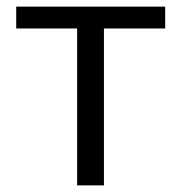

<svg xmlns="http://www.w3.org/2000/svg" viewBox="-20 -560 547 580"><path d="M213 0H294V-474H479V-540H29V-474H213Z"/></svg>

Font: Noto Sans JP DemiLight
Style: Regular
Weight: 350
Designer: Ryoko NISHIZUKA 西塚涼子 (kana, bopomofo & ideographs); Paul D. Hunt (Latin, Greek & Cyrillic); Sandoll Communications 산돌커뮤니
Foundry: Adobe
Version: Version 2.004;hotconv 1.0.118;makeotfexe 2.5.65603